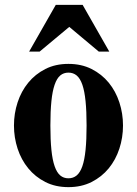

<svg xmlns="http://www.w3.org/2000/svg" viewBox="-20 -750 560 785"><path d="M426.8 -539.1 317.9 -730H208L99.1 -539.1H142.1L263.2 -640.1L383.8 -539.1ZM482.9 -236.8Q482.9 -286.1 468 -331.5Q453.1 -377 424.6 -411.9Q396 -446.8 354.5 -467.8Q313 -488.8 259.8 -488.8Q206.5 -488.8 165.3 -467.8Q124 -446.8 95.5 -411.9Q66.9 -377 52 -331.5Q37.1 -286.1 37.1 -236.8Q37.1 -187.5 52 -142.1Q66.9 -96.7 95.5 -61.8Q124 -26.9 165.3 -5.9Q206.5 15.1 259.8 15.1Q313 15.1 354.5 -5.9Q396 -26.9 424.6 -61.8Q453.1 -96.7 468 -142.1Q482.9 -187.5 482.9 -236.8ZM334 -236.8Q334 -178.2 329.8 -137.2Q325.7 -96.2 316.7 -70.3Q307.6 -44.4 293.5 -32.7Q279.3 -21 259.8 -21Q240.2 -21 226.3 -32.7Q212.4 -44.4 203.4 -70.3Q194.3 -96.2 190.2 -137.2Q186 -178.2 186 -236.8Q186 -295.4 190.2 -336.4Q194.3 -377.4 203.4 -403.6Q212.4 -429.7 226.3 -441.4Q240.2 -453.1 259.8 -453.1Q279.3 -453.1 293.5 -441.4Q307.6 -429.7 316.7 -403.6Q325.7 -377.4 329.8 -336.4Q334 -295.4 334 -236.8Z"/></svg>

Font: Galatia SIL
Style: Bold
Weight: 700
Designer: Development by SIL's NRSI team
Version: Version 2.1